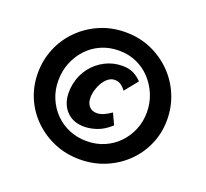

<svg xmlns="http://www.w3.org/2000/svg" viewBox="-115 -704 1004 934"><g transform="rotate(20 387.0 -237.0)"><path d="M384 92Q313 92 252.5 66.5Q192 41 146 -4Q100 -49 75 -108Q50 -167 50 -234Q50 -302 75 -362Q100 -422 146 -468Q192 -514 253 -540Q314 -566 385 -566Q457 -566 517.5 -539.5Q578 -513 623.5 -467Q669 -421 694 -361Q719 -301 719 -233Q719 -166 693.5 -107Q668 -48 622.5 -3.5Q577 41 516 66.5Q455 92 384 92ZM350 -65Q303 -65 272 -88.5Q241 -112 229.5 -151.5Q218 -191 228 -241Q238 -290 266.5 -327Q295 -364 336.5 -385.5Q378 -407 426 -407Q460 -407 484 -395Q508 -383 526 -363L471 -295Q460 -311 446 -320.5Q432 -330 414 -330Q395 -330 379 -317Q363 -304 351.5 -283Q340 -262 334 -236Q326 -195 340.5 -171.5Q355 -148 386 -148Q403 -148 422 -156.5Q441 -165 459 -178L486 -121Q451 -89 416.5 -77Q382 -65 350 -65ZM385 -3Q435 -3 476.5 -21Q518 -39 548.5 -70.5Q579 -102 596.5 -144Q614 -186 614 -234Q614 -283 596.5 -325.5Q579 -368 548.5 -401Q518 -434 476.5 -452.5Q435 -471 385 -471Q335 -471 293 -452.5Q251 -434 220.5 -401Q190 -368 173 -325.5Q156 -283 156 -234Q156 -185 173.5 -143Q191 -101 222 -69.5Q253 -38 294.5 -20.5Q336 -3 385 -3Z"/></g></svg>

Font: Ysabeau ExtraBold
Style: Italic
Weight: 800
Italic angle: -12°
Designer: Christian Thalmann (Catharsis Fonts)
Version: Version 2.002